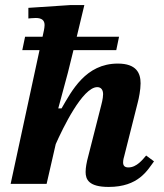

<svg xmlns="http://www.w3.org/2000/svg" viewBox="-20 -726 649 758"><path d="M409 12C527 12 562 -54 588 -89L557 -112C544 -97 520 -65 487 -65C472 -65 466 -72 466 -85C466 -96 470 -108 470 -108L524 -322C528 -337 535 -371 535 -397C535 -437 519 -475 445 -475C318 -475 263 -367 223 -298H210L248 -439L270 -528H439L450 -581H283L313 -706H258L92 -695V-653C92 -653 110 -655 121 -655C146 -655 156 -645 156 -627C156 -615 151 -595 151 -595L148 -581H79L68 -528H136L22 0H164L200 -157C228 -220 306 -382 364 -382C380 -382 387 -370 387 -354C387 -337 380 -312 380 -312L324 -92C323 -87 318 -66 318 -47C318 -18 330 12 409 12Z"/></svg>

Font: STIX Two Text
Style: Bold Italic
Weight: 700
Italic angle: -12°
Designer: Ross Mills, John Hudson & Paul Hanslow, Tiro Typeworks Ltd; with prior portions MicroPress Inc. and Coen Hoffman, Elsevi
Foundry: Tiro Typeworks Ltd
Version: Version 2.13 b171